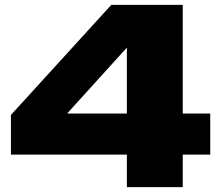

<svg xmlns="http://www.w3.org/2000/svg" viewBox="-20 -770 920 790"><path d="M732 -750V0H502V-647H568L192 -232L191 -303H845V-134H25V-297L438 -750Z"/></svg>

Font: Unbounded ExtraBold
Style: Regular
Weight: 800
Designer: Luke Prowse, Jean-Baptiste Morizot, Fátima Lázaro, Florian Runge
Foundry: NaN
Version: Version 1.701;gftools[0.9.28.dev5+ged2979d]